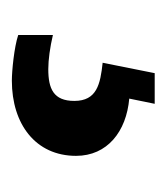

<svg xmlns="http://www.w3.org/2000/svg" viewBox="2 -52 287 332"><g transform="rotate(90 146.0 114.5)"><path d="M119 238C194 238 249 197 249 127C249 73 207 40 150 35L159 -9H106L88 81C125 85 154 91 154 130C154 166 133 175 99 175C83 175 61 172 40 167V227C61 234 102 238 119 238Z"/></g></svg>

Font: Noto Serif Khmer Condensed ExtraBold
Style: Regular
Weight: 800
Width: 3
Designer: Danh Hong and the Monotype Design Team
Foundry: Monotype Imaging Inc.
Version: Version 2.004